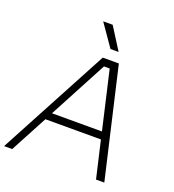

<svg xmlns="http://www.w3.org/2000/svg" viewBox="-184 -1071 1089 1199"><g transform="rotate(20 360.5 -472.0)"><path d="M-20 0 370 -730H477L646 0H591L534 -246H165L34 0ZM191 -295H523L434 -681H396ZM397 -797 295 -944H358L451 -797Z"/></g></svg>

Font: Sora ExtraLight
Style: Italic
Weight: 200
Designer: Jonathan Barnbrook, Juli√°n Moncada
Version: Version 1.000